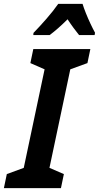

<svg xmlns="http://www.w3.org/2000/svg" viewBox="-59 -966 508 986"><path d="M-39 0 -24 -72 63 -104 170 -610 97 -642 112 -714H405L390 -642L302 -610L195 -104L269 -72L254 0ZM113 -797Q145 -830 179.5 -869.5Q214 -909 240 -946H365Q371 -926 382 -898.5Q393 -871 405.5 -844.5Q418 -818 429 -798L427 -786H347Q334 -802 318.5 -823Q303 -844 288 -867Q238 -817 196 -786H112Z"/></svg>

Font: Noto Sans Condensed
Style: Bold Italic
Weight: 700
Width: 3
Italic angle: -12°
Designer: Monotype Design Team
Foundry: Monotype Imaging Inc.
Version: Version 2.013; ttfautohint (v1.8.4.7-5d5b)